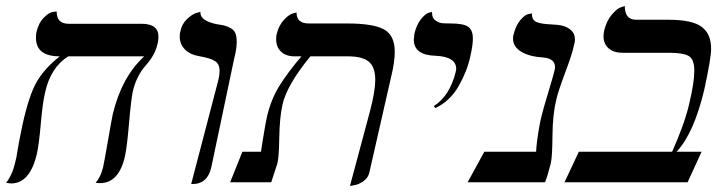

<svg xmlns="http://www.w3.org/2000/svg" viewBox="-35 -598 2387 630"><path d="M400.9 -298.8Q395 -271 388.4 -193.6Q381.8 -116.2 375 -85Q355 2.9 293 2.9L278.8 2Q295.4 -17.6 303.2 -48.8Q308.1 -71.8 319.6 -138.4Q331.1 -205.1 335 -223.1Q363.8 -344.2 438 -413.1H189Q130.9 -377 112.8 -293.9Q105 -261.7 98.9 -192.4Q92.8 -123 85.9 -92.8Q63 4.4 1 3.9L-15.1 2Q-8.3 -5.9 -3.2 -15.9Q2 -25.9 5.4 -33.9Q8.8 -42 12.9 -57.6Q17.1 -73.2 18.6 -80.6Q20 -87.9 23.4 -109.4Q26.9 -130.9 28.8 -139.2Q48.8 -247.1 73.5 -305.4Q98.1 -363.8 161.1 -413.1Q83 -413.1 83 -474.1Q83 -487.3 85 -494.1Q91.8 -522.9 107.9 -539.1Q124 -555.2 133.5 -557.6Q143.1 -560.1 149.9 -560.1H150.9Q150.9 -520 189.9 -520H429.2Q485.4 -520 484.9 -477.1Q484.9 -465.8 481.9 -454.1Q474.1 -418 443.6 -383.8Q413.1 -349.6 400.9 -298.8Z M592.3 5.9 681.6 -335.9Q685.5 -352.1 685.5 -365.2Q685.5 -388.2 670.4 -397.7Q655.3 -407.2 621.6 -413.1Q589.4 -418 572 -435.5Q554.7 -453.1 554.7 -478Q554.7 -487.8 556.6 -494.1Q561.5 -519 578.1 -534.9Q594.7 -550.8 608.4 -555.2L622.6 -559.1V-556.2Q622.6 -530.3 674.3 -519Q693.4 -516.1 702.9 -513.7Q712.4 -511.2 722.9 -505.1Q733.4 -499 737.5 -488.5Q741.7 -478 741.7 -460.9Q741.7 -437 733.4 -405.8L658.7 -50.8Q646.5 6.3 595.7 5.9Z M1113.3 12.2 1179.2 -233.9Q1196.3 -298.8 1196.3 -335.9Q1196.3 -377.9 1175.3 -395.5Q1154.3 -413.1 1107.4 -413.1H983.4Q907.2 -320.3 892.1 -255.9Q882.3 -211.9 881.3 -144Q880.4 -76.2 874 -58.1L855 0H720.2L760.3 -100.1H821.3Q823.2 -112.3 827.6 -140.6Q832 -168.9 835.7 -188.5Q839.4 -208 840.3 -211.9Q853.5 -271 881.8 -316.4Q910.2 -361.8 954.1 -413.1H932.1Q903.3 -413.1 887.2 -428.5Q871.1 -443.8 871.1 -469.2Q871.1 -480.5 873 -486.8Q879.9 -514.6 896 -532.2Q912.1 -549.8 925.3 -553.7L938 -557.1Q938 -521 978 -521H1104Q1189.9 -521 1225.1 -501.5Q1260.3 -481.9 1260.3 -428.2Q1260.3 -393.6 1248 -344.2L1177.2 -33.2Q1173.3 -14.2 1157.2 -3.2Q1141.1 7.8 1127 9.8Z M1393.1 -243.2 1388.7 -250Q1440.4 -283.2 1460 -360.8Q1461.9 -368.7 1461.9 -372.1Q1461.9 -412.1 1394 -415Q1323.2 -417 1322.8 -467.8Q1322.8 -472.7 1324.7 -486.8Q1331.5 -516.6 1346.2 -534.9Q1360.8 -553.2 1372.1 -556.2L1382.8 -559.1V-554.2Q1382.8 -539.1 1393.8 -531Q1404.8 -522.9 1415.3 -522Q1425.8 -521 1444.8 -521Q1484.9 -521 1500.7 -510.5Q1516.6 -500 1516.6 -471.2Q1516.6 -448.7 1507.8 -411.1Q1498 -365.2 1470 -315.7Q1441.9 -266.1 1393.1 -243.2Z M1790.5 -272Q1778.3 -222.2 1777.8 -153.1Q1777.3 -84 1772.5 -63Q1761.2 -18.1 1753.4 0H1499.5L1554.2 -100.1H1724.1Q1725.1 -128.9 1734.4 -181.2Q1739.3 -213.4 1759.8 -280.8Q1780.3 -348.1 1785.2 -369.1Q1786.1 -373 1786.1 -377.9Q1786.1 -405.8 1748.5 -409.2Q1701.7 -412.1 1675 -428.5Q1648.4 -444.8 1648.4 -471.2Q1648.4 -479 1649.4 -481.9Q1657.2 -514.2 1672.4 -532Q1687.5 -549.8 1698.7 -551.8L1710.4 -554.2Q1709.5 -532.2 1725.8 -525.6Q1742.2 -519 1772.5 -518.1Q1796.4 -517.1 1811.3 -513.4Q1826.2 -509.8 1838.9 -498.8Q1851.6 -487.8 1851.6 -467.8Q1851.6 -460 1848.1 -448.2Q1842.3 -420.4 1819.8 -360.6Q1797.4 -300.8 1790.5 -272Z M2158.2 -533.2Q2236.3 -533.2 2267.3 -510Q2298.3 -486.8 2298.3 -438Q2298.3 -405.8 2275.4 -301.8Q2241.2 -159.7 2185.1 -100.1H2267.1L2221.2 0H1817.4L1864.3 -100.1H2170.4Q2211.4 -191.9 2226.1 -255.9Q2243.2 -326.7 2243.2 -366.2Q2243.2 -403.3 2225.1 -414.1Q2207 -424.8 2162.1 -424.8H2008.3Q1978.5 -424.8 1961.9 -439.5Q1945.3 -454.1 1945.3 -479Q1945.3 -484.9 1947.3 -497.1Q1955.1 -529.3 1972.2 -549.6Q1989.3 -569.8 2002.4 -574.2L2015.1 -578.1Q2015.1 -533.2 2052.2 -533.2Z"/></svg>

Font: Linux Libertine
Style: Italic
Weight: 400
Italic angle: -12°
Designer: Philipp H. Poll
Foundry: Philipp H. Poll
Version: Version 5.1.6 ; ttfautohint (v0.9)